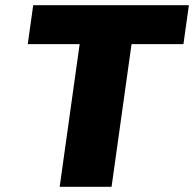

<svg xmlns="http://www.w3.org/2000/svg" viewBox="-20 -720 748 740"><path d="M708 -700 687 -550H487L410 0H210L287 -550H87L108 -700Z"/></svg>

Font: Fivo Sans Modern Heavy
Style: Regular
Weight: 900
Designer: Alexander Slobzheninov
Foundry: Alexander Slobzheninov
Version: 1.0